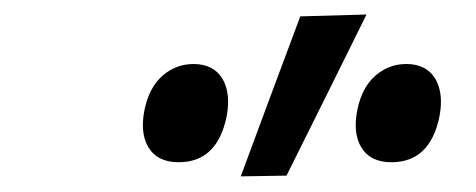

<svg xmlns="http://www.w3.org/2000/svg" viewBox="-20 -810 640 258"><path d="M303.5 -573Q323.5 -627 343.5 -680.8Q363.5 -734.5 383.5 -788L472.5 -790.5Q445 -735 418.5 -681.5Q391.5 -627.5 365 -574ZM220 -592Q191.5 -592 179.5 -612Q172 -624.5 172 -642Q172 -652 174.5 -664Q181 -693.5 199 -708.8Q217 -724 240 -724Q267 -724 279 -704Q286.5 -691 286.5 -673Q286.5 -664 284.5 -653.5Q272 -592 220 -592ZM506 -592Q477.5 -592 465.5 -612Q458 -624.5 458 -642Q458 -652 460.5 -664Q467 -693.5 485 -708.8Q503 -724 526 -724Q553 -724 565 -704Q572.5 -691 572.5 -673Q572.5 -664 570.5 -653.5Q558 -592 506 -592Z"/></svg>

Font: Heraclito Medium
Style: Italic
Weight: 500
Italic angle: -12°
Designer: Kostas Bartsokas (font) & Cristiano Sobral (main changes)
Foundry: Kostas Bartsokas (font) & Cristiano Sobral (main changes)
Version: Version 1.00;July 8, 2020;FontCreator 13.0.0.2655 64-bit